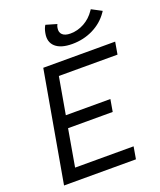

<svg xmlns="http://www.w3.org/2000/svg" viewBox="-166 -1029 941 1131"><g transform="rotate(-20 304.5 -463.5)"><path d="M36.6 0 158.7 -693.4H609.4L596.2 -616.7H228.5L188 -385.3H467.3L454.1 -309.1H174.3L133.8 -76.7H500.5L487.3 0ZM368.2 -766.6Q297.4 -766.6 263.4 -797.1Q229.5 -827.6 240.2 -881.8Q245.1 -909.2 256.8 -927.2L325.2 -907.2Q319.3 -896.5 317.9 -885.7Q313 -858.4 329.1 -843.3Q345.2 -828.1 378.9 -828.1Q424.3 -828.1 465.6 -850.8Q506.8 -873.5 534.2 -914.1L539.6 -921.9L602.5 -888.7L596.2 -879.4Q559.6 -826.2 499.5 -796.4Q439.5 -766.6 368.2 -766.6Z"/></g></svg>

Font: Cascadia Code NF SemiLight
Style: Italic
Weight: 350
Italic angle: -10°
Monospace: yes
Designer: Aaron Bell
Foundry: Saja Typeworks
Version: Version 2404.023; ttfautohint (v1.8.4)